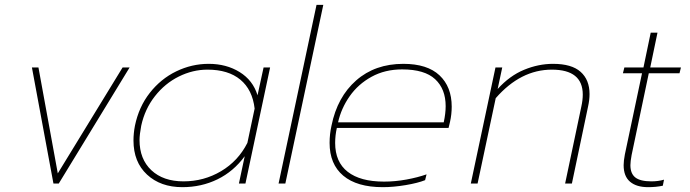

<svg xmlns="http://www.w3.org/2000/svg" viewBox="-20 -759 2853 794"><path d="M112 -480H139L219 -42L487 -480H516L223 0H201Z M532 -178Q532 -208 538 -239Q554 -317 599.5 -375Q645 -433 709 -464Q773 -495 843 -495Q916 -495 971 -461Q1026 -427 1045 -365L1070 -480H1097L995 0H968L992 -113Q946 -50 879.5 -17.5Q813 15 734 15Q644 15 588 -37Q532 -89 532 -178ZM1003 -168 1033 -310Q1024 -388 974 -429.5Q924 -471 838 -471Q777 -471 719.5 -442.5Q662 -414 620.5 -361Q579 -308 564 -239Q557 -202 557 -180Q557 -101 606 -55Q655 -9 739 -9Q823 -9 894 -51Q965 -93 1003 -168Z M1289 -739H1317L1160 0H1132Z M1343 -168Q1343 -205 1351 -240Q1375 -358 1453 -426.5Q1531 -495 1648 -495Q1747 -495 1797.5 -447.5Q1848 -400 1848 -318Q1848 -286 1841 -255L1835 -230H1373Q1366 -199 1366 -168Q1366 -89 1418 -48.5Q1470 -8 1568 -8Q1614 -8 1660.5 -16.5Q1707 -25 1744 -38L1738 -14Q1708 -2 1657.5 6.5Q1607 15 1563 15Q1456 15 1399.5 -32.5Q1343 -80 1343 -168ZM1815 -253Q1823 -290 1823 -320Q1823 -391 1779.5 -431.5Q1736 -472 1643 -472Q1572 -472 1516.5 -441.5Q1461 -411 1426 -361Q1391 -311 1378 -253Z M2029 -480H2057L2038 -391Q2088 -446 2147.5 -470.5Q2207 -495 2267 -495Q2344 -495 2381 -462Q2418 -429 2418 -370Q2418 -346 2412 -319L2345 0H2317L2384 -318Q2390 -345 2390 -368Q2390 -471 2262 -471Q2133 -471 2030 -353L1955 0H1927Z M2559 -76Q2559 -93 2564 -120L2635 -456H2556L2562 -480H2641L2671 -624H2699L2669 -480H2796L2790 -456H2663L2592 -118Q2587 -91 2587 -76Q2587 -41 2607.5 -25Q2628 -9 2674 -9Q2702 -9 2726 -16L2721 9Q2693 15 2660 15Q2612 15 2585.5 -7.5Q2559 -30 2559 -76Z"/></svg>

Font: Prompt Thin
Style: Italic
Weight: 250
Italic angle: -12°
Designer: Katatrad Team
Foundry: CadsonDemak
Version: Version 1.001